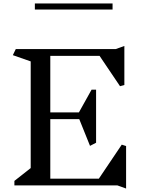

<svg xmlns="http://www.w3.org/2000/svg" viewBox="-20 -1069 853 1107"><path d="M657 0H63V-26L157 -100V-715L54 -751L71 -786H647L697 -804V-579L672 -572L554 -747H270V-421H435L508 -552H534V-246L499 -228L437 -382H270V-39H550L682 -235L707 -227V18ZM181 -1049H629V-1014H181Z"/></svg>

Font: Inknut Antiqua Light
Style: Regular
Weight: 300
Designer: Claus Eggers Sørensen
Foundry: Claus Eggers Sørensen
Version: Version 1.003; ttfautohint (v1.8.2) -l 8 -r 50 -G 200 -x 14 